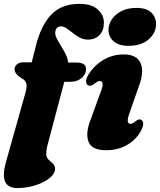

<svg xmlns="http://www.w3.org/2000/svg" viewBox="-38 -748 810 972"><path d="M36 -396.5Q36 -412.5 48 -422.5Q60 -432.5 81 -432.5H122.5L141.5 -507Q166 -613 218.5 -670.8Q271 -728.5 364.5 -728.5Q425.5 -728.5 456.8 -700Q488 -671.5 488 -632.5Q488 -593.5 465.8 -570.5Q443.5 -547.5 407.5 -547.5Q385 -547.5 366.2 -557.5Q347.5 -567.5 331 -580.8Q314.5 -594 299.8 -604.2Q285 -614.5 270.5 -614.5Q247.5 -614.5 242.5 -590.5Q239 -575 247.5 -557Q256 -539 268.8 -518.8Q281.5 -498.5 293 -476.5Q304.5 -454.5 307 -431.5H346.5Q370.5 -431.5 384 -424.2Q397.5 -417 397.5 -397Q397.5 -371.5 374.8 -352.8Q352 -334 321 -334H287.5L203 -15Q199 0 197.5 11.5Q196 23 196 30.5Q196 49 207.2 59.5Q218.5 70 229.5 80.2Q240.5 90.5 240.5 106.5Q240.5 131.5 212.8 153.8Q185 176 141.5 190Q98 204 50.5 204Q1 204 -12.5 170.5Q-26 137 -8.5 74.5L91 -279Q100 -311.5 94.8 -327.2Q89.5 -343 70 -352.5Q36 -374.5 36 -396.5ZM612 -516Q563 -516 537.2 -539Q511.5 -562 511 -595.5Q511 -624 528 -649.8Q545 -675.5 576.8 -691.8Q608.5 -708 652.5 -708Q704 -708 728 -684.5Q752 -661 752 -626.5Q752 -581 714.5 -548.5Q677 -516 612 -516ZM618.5 -178.5Q607 -147.5 609 -134.2Q611 -121 622.5 -121Q634 -121 651.5 -136.5Q665.5 -147 675.5 -142Q685 -138 686.8 -124.5Q688.5 -111 677 -88.5Q654.5 -44 608.2 -15.8Q562 12.5 498.5 12.5Q427 12.5 410.5 -29.8Q394 -72 419 -137.5L471 -280.5Q483.5 -312 481.5 -325Q479.5 -338 467.5 -338Q456 -338 435.5 -320.5Q420.5 -310.5 409.5 -315.5Q399.5 -319 398 -332.5Q396.5 -346 407.5 -366.5Q434 -412.5 481.8 -442.5Q529.5 -472.5 588 -472.5Q653 -472.5 673 -429.8Q693 -387 666.5 -315.5Z"/></svg>

Font: Fraunces 72pt S050 Black
Style: Italic
Weight: 900
Italic angle: -16°
Version: Version 1.000; ttfautohint (v1.8.3)